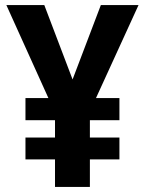

<svg xmlns="http://www.w3.org/2000/svg" viewBox="-20 -827 571 754"><path d="M265 -515 376 -807H524L357 -442H449V-355H333V-287H449V-201H333V-93H196V-201H80V-287H196V-355H80V-442H170L5 -807H154Z"/></svg>

Font: Noto Sans Telugu UI SemiCondensed
Style: Bold
Weight: 700
Width: 4
Designer: Jelle Bosma - Monotype Design Team
Foundry: Monotype Imaging Inc.
Version: Version 2.005; ttfautohint (v1.8.4.7-5d5b)